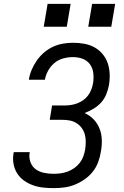

<svg xmlns="http://www.w3.org/2000/svg" viewBox="-20 -964 640 992"><path d="M257 8Q229 8 202 5Q175 2 150 -7Q125 -16 103.5 -31.5Q82 -47 68.5 -68.5Q55 -90 50 -117Q45 -144 50 -172Q50 -173 50.5 -174.5Q51 -176 51 -178H134Q134 -177 133.5 -176Q133 -175 133 -174Q129 -149 137.5 -126Q146 -103 164.5 -89.5Q183 -76 207.5 -71Q232 -66 257 -66Q275 -66 293.5 -68.5Q312 -71 329.5 -77.5Q347 -84 363.5 -95.5Q380 -107 392 -122.5Q404 -138 410.5 -156Q417 -174 420 -192Q423 -212 423 -232Q423 -252 418 -270Q413 -288 402 -303Q391 -318 375 -328Q359 -338 340 -341.5Q321 -345 301 -345H237L249 -419H313Q330 -419 346.5 -421.5Q363 -424 379 -430Q395 -436 410 -446.5Q425 -457 435.5 -471.5Q446 -486 452 -502Q458 -518 461 -535Q465 -561 462 -586.5Q459 -612 445 -631.5Q431 -651 407.5 -660Q384 -669 357 -669Q333 -669 308 -662.5Q283 -656 262.5 -639.5Q242 -623 229 -599.5Q216 -576 212 -552H129Q133 -578 143.5 -603Q154 -628 170 -651Q186 -674 207.5 -692.5Q229 -711 254 -722.5Q279 -734 305.5 -738.5Q332 -743 357 -743Q387 -743 415 -738Q443 -733 467 -720Q491 -707 509 -686Q527 -665 536 -639Q545 -613 546.5 -584Q548 -555 543 -525Q539 -502 529.5 -478Q520 -454 503 -435Q486 -416 463.5 -402.5Q441 -389 417 -380Q444 -368 464 -347Q484 -326 494.5 -299Q505 -272 506 -241.5Q507 -211 501 -180Q497 -153 487 -126Q477 -99 459 -76.5Q441 -54 416.5 -37Q392 -20 365.5 -9.5Q339 1 311.5 4.5Q284 8 257 8ZM436 -826 456 -944H575L555 -826ZM206 -826 226 -944H345L325 -826Z"/></svg>

Font: Iosevka SS04 Extended Oblique
Style: Regular
Weight: 400
Width: 7
Italic angle: -9°
Monospace: yes
Designer: Belleve Invis
Foundry: Belleve Invis
Version: Version 19.0.0; ttfautohint (v1.8.4)